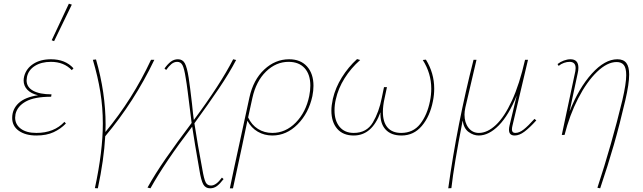

<svg xmlns="http://www.w3.org/2000/svg" viewBox="-20 -731 3484 1040"><path d="M378 -361 369 -351Q326 -396 256 -396Q204 -396 169 -374Q134 -352 126 -314Q124 -302 124 -296Q124 -259 159.5 -239.5Q195 -220 259 -220L257 -207Q167 -207 120.5 -181.5Q74 -156 64 -113Q62 -101 62 -94Q62 -57 92.5 -34Q123 -11 177 -11Q273 -11 329 -71L337 -62Q309 -33 270.5 -15Q232 3 177 3Q118 3 82 -22.5Q46 -48 46 -92Q46 -140 81 -172.5Q116 -205 186 -215Q148 -224 128 -245Q108 -266 108 -295Q108 -306 111 -318Q122 -360 160.5 -385Q199 -410 256 -410Q334 -410 378 -361ZM260 -513 353 -711 369 -706 273 -508Z M550 7Q543 135 510 289L494 288Q537 89 537 -62Q537 -149 523.5 -232.5Q510 -316 483 -407L500 -409Q552 -229 552 -55L551 -16Q699 -195 798 -407H816Q708 -181 550 7Z M1182 231 1191 239Q1172 264 1155.5 276.5Q1139 289 1118 289Q1093 289 1081 267.5Q1069 246 1060 189Q1033 36 1021 -45Q874 147 795 289L779 285Q820 211 879 126Q938 41 1018 -65L1005 -169Q1002 -193 996.5 -236.5Q991 -280 986 -308Q978 -360 968.5 -378Q959 -396 940 -396Q923 -396 908.5 -384Q894 -372 880 -352L871 -360Q889 -385 906 -397.5Q923 -410 944 -410Q969 -410 981 -388.5Q993 -367 1002 -310Q1009 -264 1020 -169Q1026 -107 1030 -81Q1174 -275 1243 -410L1259 -406Q1222 -335 1166 -252Q1110 -169 1033 -63Q1050 49 1076 186Q1085 239 1094 256.5Q1103 274 1123 274Q1151 274 1182 231Z M1678 -266Q1678 -240 1672 -210Q1652 -118 1592 -57.5Q1532 3 1455 3Q1412 3 1376.5 -17.5Q1341 -38 1320 -77Q1302 13 1242 289H1225L1249 175L1331 -203Q1352 -299 1411.5 -354.5Q1471 -410 1546 -410Q1608 -410 1643 -371Q1678 -332 1678 -266ZM1661 -267Q1661 -328 1630 -362Q1599 -396 1543 -396Q1475 -396 1421 -343.5Q1367 -291 1347 -200L1324 -95Q1343 -54 1377.5 -32.5Q1412 -11 1455 -11Q1527 -11 1582 -67Q1637 -123 1655 -211Q1661 -241 1661 -267Z M2332 -251Q2332 -217 2325 -183Q2309 -101 2265 -49Q2221 3 2155 3Q2098 3 2068 -30Q2038 -63 2041 -123Q1995 3 1896 3Q1838 3 1806.5 -33.5Q1775 -70 1775 -132Q1775 -159 1783 -196Q1797 -256 1831.5 -311.5Q1866 -367 1914 -411L1931 -406Q1881 -362 1846.5 -307Q1812 -252 1799 -193Q1792 -164 1792 -133Q1792 -77 1819.5 -44Q1847 -11 1896 -11Q1966 -11 1999.5 -67.5Q2033 -124 2048 -201L2060 -259H2076L2063 -198Q2054 -158 2054 -125Q2054 -69 2079.5 -40Q2105 -11 2153 -11Q2218 -11 2256 -59.5Q2294 -108 2309 -183Q2316 -217 2316 -251Q2316 -334 2270 -406L2287 -408Q2332 -335 2332 -251Z M2885 -79Q2849 -39 2821 -18Q2793 3 2768 3Q2737 3 2737 -28Q2737 -39 2740 -51L2779 -214Q2736 -107 2682 -52Q2628 3 2573 3Q2545 3 2518.5 -16Q2492 -35 2486 -78Q2439 163 2425 288L2408 289Q2456 -58 2545 -407H2561L2501 -150Q2496 -127 2496 -110Q2496 -67 2517.5 -39Q2539 -11 2574 -11Q2620 -11 2666 -54Q2712 -97 2753 -186Q2794 -275 2824 -407H2840L2756 -51Q2753 -39 2753 -30Q2753 -11 2771 -11Q2793 -11 2817 -30Q2841 -49 2875 -87Z M3388 -327Q3388 -277 3367 -187Q3337 -58 3305 53.5Q3273 165 3231 289L3216 286Q3294 48 3351 -188Q3372 -278 3372 -324Q3372 -363 3359 -379Q3346 -395 3320 -395Q3269 -395 3213.5 -341.5Q3158 -288 3111.5 -197.5Q3065 -107 3038 0H3023L3094 -334Q3095 -337 3096.5 -346Q3098 -355 3098 -362Q3098 -396 3065 -396Q3051 -396 3035 -390.5Q3019 -385 3006 -374L3000 -384Q3015 -396 3034 -403Q3053 -410 3070 -410Q3113 -410 3113 -364Q3113 -349 3109 -333L3065 -127Q3115 -254 3185.5 -332Q3256 -410 3324 -410Q3357 -410 3372.5 -390Q3388 -370 3388 -327Z"/></svg>

Font: Ysabeau Thin
Style: Italic
Weight: 200
Italic angle: -12°
Designer: Christian Thalmann (Catharsis Fonts)
Version: Version 0.003